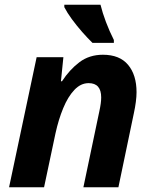

<svg xmlns="http://www.w3.org/2000/svg" viewBox="-20 -786 644 806"><path d="M18.1 0 133.8 -545.9H246.1L235.8 -444.8H240.2Q272 -493.7 313.5 -524.9Q355 -556.2 412.1 -556.2Q482.4 -556.2 517.8 -513.7Q553.2 -471.2 553.2 -398.9Q553.2 -380.9 550.3 -358.4Q547.4 -335.9 542 -311L477.1 0H330.1L397 -318.8Q404.8 -354 404.8 -377Q404.8 -437 352.1 -437Q318.8 -437 292 -408.4Q265.1 -379.9 245.4 -332Q225.6 -284.2 212.9 -226.1L165 0ZM368.2 -606Q347.7 -626 324.7 -652.1Q301.8 -678.2 281.7 -705.6Q261.7 -732.9 250 -755.9V-766.1H401.9Q410.2 -732.4 424.8 -693.6Q439.5 -654.8 458 -618.2V-606Z"/></svg>

Font: Open Sans
Style: Bold Italic
Weight: 700
Italic angle: -12°
Designer: Monotype Design Team
Foundry: Monotype Imaging Inc.
Version: Version 3.003; ttfautohint (v1.8.4)